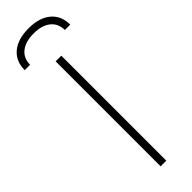

<svg xmlns="http://www.w3.org/2000/svg" viewBox="-359 -954 957 957"><g transform="rotate(-45 119.5 -476.0)"><path d="M99 -740H139V0H99ZM242 -818Q242 -864 209.5 -890Q177 -916 120 -916Q62 -916 29.5 -890Q-3 -864 -3 -818H-41Q-41 -881 1.5 -916.5Q44 -952 120 -952Q195 -952 237.5 -916.5Q280 -881 280 -818Z"/></g></svg>

Font: Encode Sans Normal
Style: Thin
Weight: 100
Designer: Pablo Impallari, Andres Torresi
Foundry: Pablo Impallari, Andres Torresi
Version: Version 1.000; ttfautohint (v1.00) -l 8 -r 50 -G 200 -x 14 -